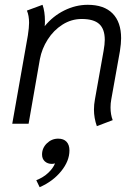

<svg xmlns="http://www.w3.org/2000/svg" viewBox="-20 -515 578 799"><path d="M371 -59Q371 -80 375 -101L411 -303Q416 -331 416 -349Q416 -394 393 -415Q370 -436 320 -436Q277 -436 240 -412.5Q203 -389 178.5 -350.5Q154 -312 146 -269L99 0H31L96 -368Q101 -401 101 -420Q101 -450 92 -471L157 -495Q167 -467 167 -427Q167 -413 166 -406Q200 -448 247.5 -471.5Q295 -495 345 -495Q413 -495 448.5 -459Q484 -423 484 -356Q484 -334 479 -302L443 -101Q440 -85 440 -68Q440 -38 449 -15L383 10Q371 -24 371 -59ZM131 235Q161 223 181 204Q201 185 209 165Q201 167 196 167Q178 167 166.5 156.5Q155 146 155 128Q155 101 175 81.5Q195 62 222 62Q245 62 257 75Q269 88 269 111Q269 155 234.5 197.5Q200 240 145 264Z"/></svg>

Font: Niramit Light
Style: Italic
Weight: 300
Italic angle: -10°
Designer: Katatrad Aksorn Co.,Ltd.
Foundry: Cadson Demak Co.,Ltd.
Version: Version 1.000; ttfautohint (v1.6)